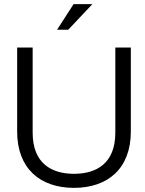

<svg xmlns="http://www.w3.org/2000/svg" viewBox="-20 -900 700 929"><path d="M63 -670V-263C63 -85 174 9 338 9C502 9 613 -85 613 -263V-670H538V-258C538 -109 446 -59 338 -59C230 -59 138 -109 138 -258V-670ZM256 -756H310L427 -880H336Z"/></svg>

Font: LT Wave Text Light
Style: Regular
Weight: 300
Designer: Daniel Lyons
Version: Version 2.5 (Glyphs App)